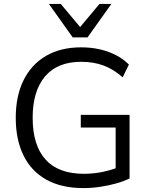

<svg xmlns="http://www.w3.org/2000/svg" viewBox="-20 -957 766 986"><path d="M408.6 8.9Q295.8 8.9 218.2 -34.3Q140.7 -77.5 100.8 -158.5Q60.9 -239.5 60.9 -352.1Q60.9 -464.1 101 -545Q141.1 -626 216.2 -670Q291.4 -713.9 397 -713.9Q447 -713.9 491.7 -703.9Q536.4 -693.9 574.6 -674.3Q612.8 -654.7 641.9 -625.5L610 -560Q561.9 -602.3 511.1 -620.9Q460.2 -639.6 396.4 -639.6Q275.4 -639.6 211.6 -564.8Q147.7 -490 147.7 -352.1Q147.7 -211.6 213.6 -138Q279.5 -64.5 410.9 -64.5Q459.3 -64.5 505.1 -73.8Q550.9 -83.1 592 -99.8L573.9 -52.9V-301.9H394.9V-367.2H645.4V-40.9Q617.6 -26.5 578 -15.3Q538.3 -4.1 494.4 2.4Q450.5 8.9 408.6 8.9ZM353.4 -765 231 -936.9H291.9L391.5 -818L491 -936.9H552L429.6 -765Z"/></svg>

Font: Nunito Sans 12pt ExtraLight
Style: Regular
Weight: 200
Version: Version 3.101;gftools[0.9.27]